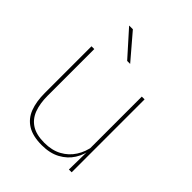

<svg xmlns="http://www.w3.org/2000/svg" viewBox="-198 -787 904 904"><g transform="rotate(45 254.0 -335.0)"><path d="M92 -485.5V-175.5Q92 -123 106.2 -85.2Q120.5 -47.5 152.5 -27.2Q184.5 -7 238 -7Q288 -7 324.5 -26.8Q361 -46.5 383.2 -81.2Q405.5 -116 412 -160.5L421 -141.5H415.5Q411 -101 389.2 -66.5Q367.5 -32 329.2 -11.2Q291 9.5 237 9.5Q177 9.5 141 -12.8Q105 -35 89.2 -76.2Q73.5 -117.5 73.5 -174.5V-485.5ZM427 -485.5V0H408.5L410.5 -127H408.5V-485.5ZM154.5 -680 260.5 -556V-555.5H241L130.5 -679V-680Z"/></g></svg>

Font: Anek Tamil Thin
Style: Regular
Weight: 250
Designer: Aadarsh Rajan (Tamil), Yesha Goshar (Latin)
Foundry: Ek Type
Version: Version 1.003